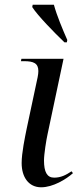

<svg xmlns="http://www.w3.org/2000/svg" viewBox="-20 -786 340 816"><path d="M254 -606H264L266 -616C247 -659 221 -721 209 -766H119L117 -756C139 -721 211 -647 254 -606ZM155 10C205 10 261 -24 290 -50L284 -58C260 -42 239 -31 210 -31C180 -31 167 -55 167 -104C167 -131 177 -193 182 -215L250 -536H71L69 -526H82C123 -526 143 -517 143 -484C143 -477 142 -468 140 -458L94 -242C86 -203 72 -136 72 -93C72 -33 102 10 155 10Z"/></svg>

Font: Noto Serif Display
Style: Italic
Weight: 400
Italic angle: -12°
Designer: Monotype Design Team
Foundry: Monotype Imaging Inc.
Version: Version 2.009